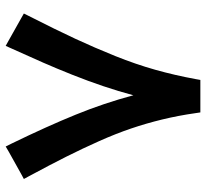

<svg xmlns="http://www.w3.org/2000/svg" viewBox="-44 -660 704 655"><g transform="rotate(-90 307.5 -332.0)"><path d="M249.5 -16.6Q241.2 -75.2 227.8 -130.4Q214.4 -185.5 197 -236.6Q179.7 -287.6 154.1 -345.2Q128.4 -402.8 100.8 -457.8Q73.2 -512.7 34.2 -585L24.9 -602.1L42 -611.3L118.2 -653.8L135.7 -664.1L145 -645.5Q204.6 -522.9 244.1 -425.8Q283.7 -328.6 310.5 -228.5Q324.2 -279.8 341.6 -331.3Q358.9 -382.8 380.6 -437.3Q402.3 -491.7 421.9 -536.4Q441.4 -581.1 470.2 -644.5L479 -664.1L497.6 -653.8L573.2 -611.3L589.4 -602.1L581.1 -585.4Q533.7 -492.2 503.2 -426.5Q472.7 -360.8 444.3 -290.3Q416 -219.7 397.5 -153.8Q378.9 -87.9 365.7 -16.1L362.8 0H346.7H269H252Z"/></g></svg>

Font: Samim FD-WOL
Style: Bold-FD-WOL
Weight: 700
Foundry: DejaVu fonts team - Redesigned by Saber Rastikerdar
Version: Version 4.0.5